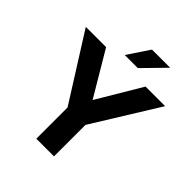

<svg xmlns="http://www.w3.org/2000/svg" viewBox="-246 -1063 1212 1212"><g transform="rotate(45 360.0 -457.0)"><path d="M284.2 0V-278.8L5.9 -720.2H187L362.8 -423.8L539.1 -720.2H713.9L441.9 -280.8V0ZM305.2 -768.1 402.8 -914.1H564.9L421.9 -768.1Z"/></g></svg>

Font: Aspekta 400
Style: Bold
Weight: 700
Designer: Ivo Dolenc
Version: Version 2.000